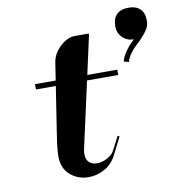

<svg xmlns="http://www.w3.org/2000/svg" viewBox="-84 -823 834 906"><g transform="rotate(-10 333.5 -370.5)"><path d="M515.1 -671.9Q515.1 -709 534.7 -728.3Q554.2 -747.6 590.8 -747.6Q627.9 -747.6 647.2 -728.3Q666.5 -709 666.5 -671.9Q666.5 -650.4 655.8 -632.8Q645.5 -615.7 627.9 -596.9Q610.4 -578.1 595.9 -565.2Q581.5 -552.2 568.1 -533.4Q554.7 -514.6 549.3 -494.6L525.4 -501.5Q530.8 -521 542.5 -539.6Q554.2 -558.1 564.2 -569.3Q574.2 -580.6 590.8 -596.2Q559.1 -596.2 537.1 -617.4Q515.1 -638.7 515.1 -671.9ZM189.9 -443.4H94.7V-468.8H193.8L206.5 -551.8Q213.4 -595.7 248.8 -627.9Q284.2 -660.2 319.3 -660.2H376Q386.7 -660.2 386.7 -657.7Q386.7 -657.2 386.5 -656.2Q386.2 -655.3 386.2 -654.8L345.2 -468.8H488.8V-443.4H339.4L269 -125Q266.6 -111.8 266.6 -104Q266.6 -76.7 281.2 -63.5Q295.9 -50.3 318.4 -50.3Q343.3 -50.3 368.2 -63.7Q393.1 -77.1 402.8 -96.2L436.5 -161.6L444.8 -156.7L401.9 -72.3Q382.3 -33.7 345.9 -13.2Q309.6 7.3 269 7.3Q217.3 7.3 180.7 -24.7Q144 -56.6 144 -113.8Q144 -128.4 145.8 -147.2Q147.5 -166 148.9 -177Q150.4 -188 153.8 -209.5Q157.2 -231 157.7 -235.4Z"/></g></svg>

Font: QumpellkaNo12
Style: Regular
Weight: 500
Designer: gluk (gluksza@wp.pl)
Foundry: gluk (gluksza@wp.pl)
Version: Version 00.480